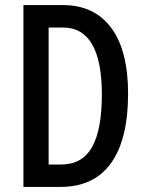

<svg xmlns="http://www.w3.org/2000/svg" viewBox="-20 -785 571 754"><path d="M483 -417Q483 -238 416 -144.5Q349 -51 218 -51H72V-765H227Q350 -765 416.5 -676Q483 -587 483 -417ZM380 -413Q380 -677 227 -677H171V-139H220Q303 -139 341.5 -207.5Q380 -276 380 -413Z"/></svg>

Font: Noto Sans Tamil UI ExtraCondensed Medium
Style: Regular
Weight: 500
Width: 2
Designer: Jelle Bosma - Monotype Design Team
Foundry: Monotype Imaging Inc.
Version: Version 2.004; ttfautohint (v1.8.4.7-5d5b)